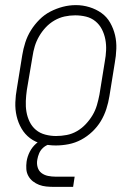

<svg xmlns="http://www.w3.org/2000/svg" viewBox="-20 -561 540 751"><path d="M198 8Q171 8 144.5 1.5Q118 -5 97.5 -20.5Q77 -36 64 -58.5Q51 -81 45 -107Q39 -133 40 -160.5Q41 -188 46 -215L67 -345Q71 -370 79 -395Q87 -420 101 -442.5Q115 -465 134.5 -484.5Q154 -504 177.5 -516Q201 -528 226 -534.5Q251 -541 277 -541Q304 -541 330 -533Q356 -525 377 -510Q398 -495 411 -472Q424 -449 430 -423.5Q436 -398 435 -370Q434 -342 429 -315L408 -185Q404 -160 396 -135Q388 -110 374.5 -87.5Q361 -65 341 -46Q321 -27 297.5 -14.5Q274 -2 248.5 3Q223 8 198 8ZM199 -29Q220 -29 241 -33Q262 -37 281 -48Q300 -59 315.5 -75.5Q331 -92 342 -110.5Q353 -129 359 -149.5Q365 -170 369 -191L390 -321Q394 -342 395 -364Q396 -386 392 -407Q388 -428 378.5 -446.5Q369 -465 353 -478Q337 -491 316.5 -496Q296 -501 274 -501Q253 -501 232.5 -496.5Q212 -492 193 -481Q174 -470 159 -454Q144 -438 133 -419Q122 -400 116 -380Q110 -360 107 -339L85 -209Q82 -188 81 -166Q80 -144 83.5 -123.5Q87 -103 96 -84.5Q105 -66 120.5 -53Q136 -40 157 -34.5Q178 -29 199 -29ZM191 170Q176 170 161 168.5Q146 167 133 162Q120 157 109 148.5Q98 140 91 127.5Q84 115 83 100.5Q82 86 84 71Q87 51 96.5 32.5Q106 14 122 0Q138 -14 158 -19.5Q178 -25 198 -25L194 0Q182 0 169.5 4.5Q157 9 147.5 18Q138 27 133 39Q128 51 126 63Q123 78 127 92.5Q131 107 142 115.5Q153 124 167.5 127Q182 130 197 130H272L266 170Z"/></svg>

Font: Iosevka Slab Extralight
Style: Italic
Weight: 200
Italic angle: -9°
Monospace: yes
Designer: Belleve Invis
Foundry: Belleve Invis
Version: Version 11.1.1; ttfautohint (v1.8.3)